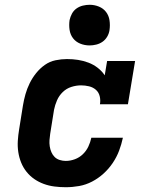

<svg xmlns="http://www.w3.org/2000/svg" viewBox="-20 -775 640 803"><path d="M255 8Q231 8 207.5 5Q184 2 162.5 -6Q141 -14 123 -26.5Q105 -39 91 -56.5Q77 -74 68.5 -95Q60 -116 56.5 -139Q53 -162 54.5 -186Q56 -210 60 -234L76 -334Q80 -358 86.5 -381Q93 -404 104 -426.5Q115 -449 131 -469Q147 -489 167.5 -503.5Q188 -518 212.5 -523Q237 -528 260 -528Q284 -528 306.5 -524.5Q329 -521 350 -513Q371 -505 388.5 -491.5Q406 -478 418 -460L428 -520H545L515 -339H398Q401 -356 397 -372.5Q393 -389 381 -399.5Q369 -410 352.5 -414Q336 -418 319 -418Q299 -418 278.5 -411.5Q258 -405 242.5 -390Q227 -375 218.5 -355.5Q210 -336 206 -316L190 -216Q188 -203 187 -189.5Q186 -176 188 -163Q190 -150 195 -138.5Q200 -127 208.5 -118.5Q217 -110 229.5 -106Q242 -102 255 -102Q274 -102 293 -109Q312 -116 326.5 -130Q341 -144 349.5 -162Q358 -180 362 -199H494Q488 -171 478 -144.5Q468 -118 451.5 -93.5Q435 -69 413 -49Q391 -29 365 -15.5Q339 -2 311 3Q283 8 255 8ZM355 -585Q334 -585 315.5 -592.5Q297 -600 285.5 -615Q274 -630 271 -650Q268 -670 271 -691Q274 -705 281 -718Q288 -731 300 -739.5Q312 -748 326.5 -751.5Q341 -755 355 -755Q375 -755 393.5 -747.5Q412 -740 423.5 -725Q435 -710 438 -690Q441 -670 438 -649Q436 -635 428.5 -622Q421 -609 409 -600.5Q397 -592 382.5 -588.5Q368 -585 355 -585Z"/></svg>

Font: Iosevka Etoile XBdObl
Style: Regular
Weight: 800
Italic angle: -9°
Designer: Belleve Invis
Foundry: Belleve Invis
Version: Version 15.5.2; ttfautohint (v1.8.4)